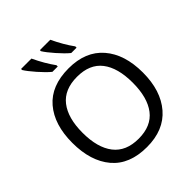

<svg xmlns="http://www.w3.org/2000/svg" viewBox="-254 -1102 1269 1269"><g transform="rotate(-45 380.5 -467.0)"><path d="M254 -944Q294 -859 340 -796V-784H290Q258 -810 216 -858Q174 -906 157 -934V-944ZM430 -944Q470 -859 516 -796V-784H466Q434 -810 392 -858Q350 -906 333 -934V-944ZM710 -358Q710 -189 624.5 -89.5Q539 10 381 10Q218 10 134.5 -89Q51 -188 51 -359Q51 -529 135 -627Q219 -725 382 -725Q540 -725 625 -626.5Q710 -528 710 -358ZM146 -358Q146 -219 204.5 -143.5Q263 -68 381 -68Q499 -68 557 -143.5Q615 -219 615 -358Q615 -497 557.5 -571.5Q500 -646 382 -646Q263 -646 204.5 -571Q146 -496 146 -358Z"/></g></svg>

Font: Advent Sans Logo
Style: Regular
Weight: 400
Designer: Types & Symbols
Foundry: Types & Symbols
Version: Version 1.002